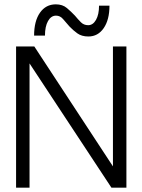

<svg xmlns="http://www.w3.org/2000/svg" viewBox="-20 -864 656 884"><path d="M237 -844Q268 -844 288 -827Q308 -810 325 -792Q339 -775 352.5 -761.5Q366 -748 386 -748Q408 -748 422 -772.5Q436 -797 436 -838H484Q484 -773 457.5 -734.5Q431 -696 387 -696Q356 -696 336 -710.5Q316 -725 300 -742Q284 -760 270.5 -776Q257 -792 238 -792Q215 -792 201 -767Q187 -742 187 -700H137Q137 -767 164 -805.5Q191 -844 237 -844ZM500 -650H562V0H493L116 -572V0H54V-650H138L500 -98Z"/></svg>

Font: Overused Grotesk Book
Style: Regular
Weight: 350
Version: Version 0.003